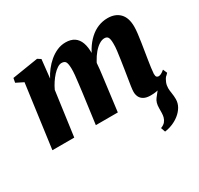

<svg xmlns="http://www.w3.org/2000/svg" viewBox="-165 -750 1250 1206"><g transform="rotate(-30 460.0 -147.0)"><path d="M705 252.5 694 221Q716 212.5 726.5 200Q737 187.5 741.5 171Q745 158 745.5 141.5Q746 125 746 106.5Q746 65 765 41.5Q784 18 800 -3L886.5 -49.5Q873 -32 865.5 -13Q858 6 858 26.5Q858 42 861.8 64.8Q865.5 87.5 865.5 109Q865.5 138.5 850.8 163.8Q836 189 812 208Q789.5 226 761.5 237.5Q733.5 249 705 252.5ZM260.5 -530.5 246 -397Q259.5 -424 279.8 -450.2Q300 -476.5 325.5 -498Q351 -519.5 380.5 -532.5Q410 -545.5 442.5 -545.5Q481 -545.5 505.5 -529Q530 -512.5 541.8 -480Q553.5 -447.5 552.5 -399Q552.5 -391 551.8 -380.8Q551 -370.5 549.8 -360Q548.5 -349.5 547 -340L527.5 -346.5Q543.5 -393.5 566 -430Q588.5 -466.5 616.8 -492.5Q645 -518.5 678 -532Q711 -545.5 747.5 -545.5Q803 -545.5 835 -512.8Q867 -480 867 -415.5Q867 -394.5 863.5 -365.2Q860 -336 855.2 -305Q850.5 -274 846 -247Q842 -222 837.5 -194Q833 -166 829.5 -140.2Q826 -114.5 825 -97Q825 -79 830.8 -73.8Q836.5 -68.5 844 -68.5Q852.5 -68.5 862.8 -73.5Q873 -78.5 888 -91L901 -61Q892.5 -51 872.2 -34Q852 -17 819.5 -3Q787 11 741.5 11Q711 11 692.5 1Q674 -9 666 -25.5Q658 -42 658 -62Q658 -75.5 661.8 -101.8Q665.5 -128 670.8 -158.8Q676 -189.5 680 -216.5Q684.5 -246 689.2 -277.5Q694 -309 697.5 -337.8Q701 -366.5 700.5 -387.5Q700.5 -420.5 693.2 -433.2Q686 -446 667 -446Q649 -446 628.8 -433.2Q608.5 -420.5 589.2 -397.8Q570 -375 553.8 -345.2Q537.5 -315.5 527.5 -281L551 -373.5Q550 -352.5 548.5 -332Q547 -311.5 544.8 -290.5Q542.5 -269.5 539.5 -247L508 0H348.5L377.5 -216.5Q381 -246.5 385 -277.5Q389 -308.5 391.8 -336.8Q394.5 -365 394 -386Q393 -421.5 385 -433.8Q377 -446 356 -446Q342 -446 325.5 -435.2Q309 -424.5 292.5 -406.5Q276 -388.5 261.2 -366.2Q246.5 -344 236 -321L192 0H33.5L95.5 -457.5L42.5 -484L48.5 -515.5L237 -545.5Z"/></g></svg>

Font: Merriweather 72pt Black
Style: Italic
Weight: 900
Italic angle: -7.8°
Version: Version 2.101